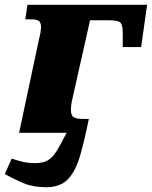

<svg xmlns="http://www.w3.org/2000/svg" viewBox="-48 -556 636 804"><path d="M146 228Q92 228 53 212Q14 196 -28 173L1 108Q21 115 44.5 121Q68 127 100 127Q133 127 153 115Q173 103 190 75Q207 47 231 0H32L116 -395Q120 -409 122 -423Q124 -437 124 -442Q124 -460 115.5 -467.5Q107 -475 83 -475H58L67 -536H568L543 -359H466V-417Q466 -452 456 -461.5Q446 -471 411 -471H329L252 -128Q250 -115 249.5 -108.5Q249 -102 249 -96Q249 -72 261 -65Q273 -58 299 -58H324Q306 31 287.5 95.5Q269 160 237 194Q205 228 146 228Z"/></svg>

Font: Noto Serif Black
Style: Italic
Weight: 900
Italic angle: -12°
Designer: Monotype Design Team
Foundry: Monotype Imaging Inc.
Version: Version 2.013